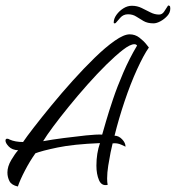

<svg xmlns="http://www.w3.org/2000/svg" viewBox="-21 -670 640 699"><path d="M44 9Q21 4 13.5 -10.5Q6 -25 6 -42Q6 -64 20 -87.5Q34 -111 45 -123Q23 -124 11 -136.5Q-1 -149 -1 -158Q-1 -165 5 -165Q10 -165 14 -162Q34 -153 63 -153Q75 -171 102.5 -206.5Q130 -242 166.5 -286.5Q203 -331 243.5 -376Q284 -421 323.5 -459.5Q363 -498 396.5 -521.5Q430 -545 451 -545Q471 -545 486.5 -533Q502 -521 511.5 -509Q521 -497 521 -497Q502 -470 478 -417.5Q454 -365 432.5 -301Q411 -237 396 -176Q411 -176 423.5 -163Q436 -150 436 -136Q436 -136 421 -143Q406 -150 389 -148Q386 -137 381.5 -114.5Q377 -92 373 -66.5Q369 -41 369 -20Q369 -13 369.5 -7.5Q370 -2 371 3Q349 8 339.5 -14Q330 -36 330 -67Q330 -112 343 -149Q246 -145 188.5 -133Q131 -121 108 -112Q88 -84 70 -49.5Q52 -15 44 9ZM136 -156Q169 -162 211.5 -167.5Q254 -173 292 -177Q330 -181 351 -180Q355 -194 365 -228.5Q375 -263 390.5 -309Q406 -355 428 -406Q450 -457 478 -504Q475 -509 468 -509Q453 -509 426.5 -488.5Q400 -468 366.5 -435Q333 -402 297.5 -362Q262 -322 229.5 -282Q197 -242 172.5 -209Q148 -176 136 -156ZM538 -585Q516 -585 501.5 -593.5Q487 -602 474.5 -610Q462 -618 445 -618Q428 -618 417 -605.5Q406 -593 400 -586Q393 -583 393 -588Q393 -602 403 -616Q413 -630 428 -639.5Q443 -649 459 -649Q478 -649 494.5 -641Q511 -633 526.5 -625Q542 -617 558 -617Q569 -617 576 -627Q583 -637 591 -650Q594 -650 596.5 -648.5Q599 -647 599 -639Q599 -624 588 -612Q577 -600 563 -592.5Q549 -585 538 -585Z"/></svg>

Font: Birthstone
Style: Regular
Weight: 400
Designer: Robert E. Leuschke
Foundry: Robert E. Leuschke
Version: Version 1.013; ttfautohint (v1.8.3)